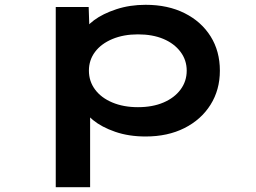

<svg xmlns="http://www.w3.org/2000/svg" viewBox="-20 -559 1065 799"><path d="M212 220V-530H349L353 -410L327 -419Q335 -448 371.5 -475Q408 -502 464 -520.5Q520 -539 586 -539Q679 -539 748.5 -504Q818 -469 856.5 -407.5Q895 -346 895 -265Q895 -185 856 -123Q817 -61 747.5 -26Q678 9 586 9Q516 9 459.5 -10.5Q403 -30 367 -59.5Q331 -89 322 -117L355 -131V220ZM554 -113Q615 -113 660.5 -132.5Q706 -152 731.5 -186.5Q757 -221 757 -265Q757 -309 731 -343.5Q705 -378 660 -397Q615 -416 554 -416Q494 -416 447.5 -396.5Q401 -377 375.5 -343Q350 -309 350 -265Q350 -221 375.5 -186.5Q401 -152 447.5 -132.5Q494 -113 554 -113Z"/></svg>

Font: Lexend Zetta SemiBold
Style: Regular
Weight: 600
Designer: Bonnie Shaver-Troup, Thomas Jockin
Foundry: Lexend
Version: Version 1.007